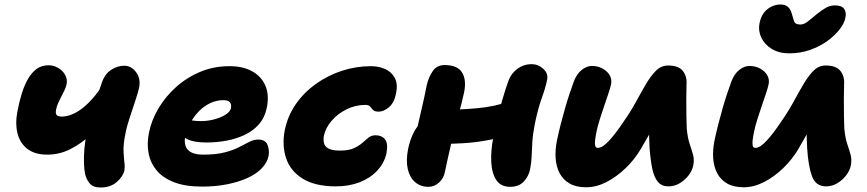

<svg xmlns="http://www.w3.org/2000/svg" viewBox="-20 -819 3853 853"><path d="M190 -132Q134 -132 101 -158Q68 -184 57.5 -227.5Q47 -271 57 -322Q65 -365 76.5 -402.5Q88 -440 104.5 -468.5Q121 -497 143 -513Q165 -529 196 -529Q218 -529 238 -517.5Q258 -506 269 -487Q280 -468 276 -445Q273 -432 266.5 -418Q260 -404 252.5 -390Q245 -376 238.5 -361.5Q232 -347 229 -331Q227 -321 228.5 -314.5Q230 -308 236.5 -304.5Q243 -301 254 -301Q272 -301 292.5 -308Q313 -315 335 -330Q357 -345 380 -369Q403 -393 426 -426L478 -312Q430 -261 384.5 -220.5Q339 -180 291.5 -156Q244 -132 190 -132ZM427 14Q394 14 379 -3.5Q364 -21 358 -46Q354 -65 353 -94.5Q352 -124 355 -158.5Q358 -193 365 -224Q370 -248 379 -280.5Q388 -313 398 -346.5Q408 -380 417.5 -408.5Q427 -437 433 -453Q446 -491 474 -509Q502 -527 532 -527Q563 -527 584.5 -498.5Q606 -470 598 -429Q593 -407 580.5 -369.5Q568 -332 555 -292.5Q542 -253 537 -224Q527 -177 529 -143Q531 -109 534 -84Q534 -78 533.5 -73Q533 -68 533 -63Q527 -35 499 -10.5Q471 14 427 14Z M878 10Q803 10 753 -9.5Q703 -29 675.5 -62.5Q648 -96 640 -139Q632 -182 642 -230Q653 -285 684 -337.5Q715 -390 762.5 -432.5Q810 -475 870 -500Q930 -525 999 -525Q1059 -525 1100 -502.5Q1141 -480 1159 -438.5Q1177 -397 1165 -339Q1156 -296 1130 -266.5Q1104 -237 1066.5 -219.5Q1029 -202 986 -194Q943 -186 899 -186Q829 -186 800 -208Q771 -230 776 -256Q779 -271 787.5 -278.5Q796 -286 812 -286Q822 -286 836.5 -283.5Q851 -281 875 -281Q902 -281 931 -288.5Q960 -296 981 -309Q1002 -322 1006 -338Q1009 -356 1001 -365Q993 -374 972 -374Q943 -374 915.5 -361.5Q888 -349 865 -326Q842 -303 825.5 -272.5Q809 -242 802 -207Q799 -188 804.5 -170.5Q810 -153 829 -142.5Q848 -132 883 -132Q940 -132 978.5 -142Q1017 -152 1042.5 -165.5Q1068 -179 1088 -189Q1108 -199 1127 -199Q1159 -199 1168.5 -175.5Q1178 -152 1173 -125Q1167 -97 1143.5 -72Q1120 -47 1081 -29Q1042 -11 990.5 -0.5Q939 10 878 10Z M1472 9Q1381 9 1326 -24.5Q1271 -58 1251.5 -115Q1232 -172 1245 -240Q1258 -304 1294 -356Q1330 -408 1383 -446Q1436 -484 1499 -504.5Q1562 -525 1628 -525Q1662 -525 1690.5 -512.5Q1719 -500 1733.5 -473.5Q1748 -447 1740 -406Q1732 -363 1708.5 -343Q1685 -323 1662 -323Q1645 -323 1637.5 -330.5Q1630 -338 1624 -345.5Q1618 -353 1604 -353Q1559 -353 1519 -333Q1479 -313 1452.5 -281.5Q1426 -250 1419 -216Q1416 -198 1419.5 -183Q1423 -168 1439.5 -159Q1456 -150 1491 -150Q1529 -150 1552 -160.5Q1575 -171 1589.5 -184Q1604 -197 1617 -207.5Q1630 -218 1649 -218Q1676 -218 1690.5 -200Q1705 -182 1697 -138Q1687 -94 1655.5 -60.5Q1624 -27 1577 -9Q1530 9 1472 9Z M1884 11Q1848 11 1824 -10Q1800 -31 1791.5 -68.5Q1783 -106 1793 -157Q1807 -222 1837 -260Q1867 -298 1890 -313Q1903 -322 1917 -326.5Q1931 -331 1945 -331Q2018 -331 2098 -338Q2178 -345 2248 -370L2273 -233Q2218 -210 2157 -198Q2096 -186 2034.5 -182.5Q1973 -179 1915 -179L1826 -212Q1838 -271 1852 -330Q1866 -389 1876 -441Q1884 -476 1902.5 -503Q1921 -530 1955 -530Q2012 -530 2032.5 -497.5Q2053 -465 2042 -409Q2037 -385 2029.5 -356Q2022 -327 2013.5 -297Q2005 -267 1998 -240.5Q1991 -214 1987 -196Q1982 -168 1974.5 -137Q1967 -106 1957 -57Q1952 -28 1931 -8.5Q1910 11 1884 11ZM2247 11Q2205 11 2185 -19Q2165 -49 2162.5 -99.5Q2160 -150 2172 -211Q2192 -307 2209.5 -368Q2227 -429 2240 -463Q2252 -494 2279.5 -514Q2307 -534 2341 -534Q2371 -534 2393.5 -513.5Q2416 -493 2411 -466Q2404 -430 2387 -383.5Q2370 -337 2356 -268Q2347 -222 2345 -187.5Q2343 -153 2342 -125Q2341 -97 2335 -67Q2329 -36 2307 -12.5Q2285 11 2247 11Z M2584 13Q2539 13 2510 -4Q2481 -21 2466 -50Q2451 -79 2448.5 -116Q2446 -153 2454 -193Q2461 -227 2470.5 -264.5Q2480 -302 2490.5 -338.5Q2501 -375 2511.5 -406Q2522 -437 2529 -456Q2542 -491 2564.5 -508.5Q2587 -526 2609 -526Q2636 -526 2657 -514.5Q2678 -503 2688.5 -485Q2699 -467 2695 -446Q2692 -430 2683.5 -405Q2675 -380 2665 -350.5Q2655 -321 2645 -290Q2635 -259 2629 -229Q2626 -214 2624 -198.5Q2622 -183 2624 -172.5Q2626 -162 2636 -162Q2657 -162 2687 -195Q2717 -228 2748 -275Q2780 -320 2804.5 -365Q2829 -410 2850.5 -446.5Q2872 -483 2895 -505.5Q2918 -528 2948 -528Q2995 -528 3014 -503.5Q3033 -479 3030 -443Q3029 -417 3029 -378Q3029 -339 3029.5 -302.5Q3030 -266 3031 -248Q3035 -206 3044 -179.5Q3053 -153 3059 -131.5Q3065 -110 3060 -84Q3055 -60 3038.5 -39Q3022 -18 2999 -4.5Q2976 9 2950 9Q2920 9 2903 -11Q2886 -31 2878 -69Q2870 -107 2866 -160Q2864 -198 2863.5 -235Q2863 -272 2864 -307Q2865 -342 2866 -373L2929 -341Q2923 -328 2910.5 -304.5Q2898 -281 2878 -245.5Q2858 -210 2828 -159Q2800 -111 2759.5 -72Q2719 -33 2674 -10Q2629 13 2584 13Z M3486 -582Q3441 -582 3409 -601.5Q3377 -621 3362.5 -651.5Q3348 -682 3354 -714Q3362 -756 3388.5 -777.5Q3415 -799 3448 -799Q3469 -799 3481 -788Q3493 -777 3498 -757Q3503 -741 3507.5 -725.5Q3512 -710 3536 -710Q3553 -710 3572.5 -726.5Q3592 -743 3611 -758Q3630 -773 3648.5 -784Q3667 -795 3690 -795Q3719 -795 3730 -780Q3741 -765 3736 -741Q3732 -717 3711 -689.5Q3690 -662 3656.5 -637.5Q3623 -613 3579.5 -597.5Q3536 -582 3486 -582ZM3284 13Q3239 13 3210 -4Q3181 -21 3166 -50Q3151 -79 3148.5 -116Q3146 -153 3154 -193Q3161 -227 3170.5 -264.5Q3180 -302 3190.5 -338.5Q3201 -375 3211.5 -406Q3222 -437 3229 -456Q3242 -491 3264.5 -508.5Q3287 -526 3309 -526Q3336 -526 3357 -514.5Q3378 -503 3388.5 -485Q3399 -467 3395 -446Q3392 -430 3383.5 -405Q3375 -380 3365 -350.5Q3355 -321 3345 -290Q3335 -259 3329 -229Q3326 -214 3324 -198.5Q3322 -183 3324 -172.5Q3326 -162 3336 -162Q3357 -162 3387 -195Q3417 -228 3448 -275Q3480 -320 3504.5 -365Q3529 -410 3550.5 -446.5Q3572 -483 3595 -505.5Q3618 -528 3648 -528Q3695 -528 3714 -503.5Q3733 -479 3730 -443Q3729 -417 3729 -378Q3729 -339 3729.5 -302.5Q3730 -266 3731 -248Q3735 -206 3744 -179.5Q3753 -153 3759 -131.5Q3765 -110 3760 -84Q3755 -60 3738.5 -39Q3722 -18 3699 -4.5Q3676 9 3650 9Q3604 9 3587.5 -36Q3571 -81 3566 -160Q3564 -198 3563.5 -235Q3563 -272 3564 -307Q3565 -342 3566 -373L3629 -341Q3619 -321 3595.5 -278Q3572 -235 3528 -159Q3500 -111 3459.5 -72Q3419 -33 3374 -10Q3329 13 3284 13Z"/></svg>

Font: Shantell Sans ExtraBold
Style: Italic
Weight: 800
Italic angle: -11°
Designer: Stephen Nixon, Anya Danilova, Shantell Martin
Foundry: Arrow Type
Version: Version 1.011;[c5ecc13dd]